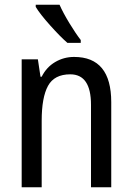

<svg xmlns="http://www.w3.org/2000/svg" viewBox="-20 -786 555 806"><path d="M130 -766V-757Q148 -727 190.5 -679.5Q233 -632 263 -606H319V-618Q298 -645 271.5 -688.5Q245 -732 230 -766ZM155 -464H150L139 -537H71V0H155V-279Q155 -377 181.5 -425.5Q208 -474 275 -474Q362 -474 362 -346V0H447V-357Q447 -547 291 -547Q248 -547 211.5 -525.5Q175 -504 155 -464Z"/></svg>

Font: Noto Sans Display SemiCondensed
Style: Regular
Weight: 400
Width: 4
Designer: Monotype Design team
Foundry: Monotype Imaging Inc.
Version: 1.000